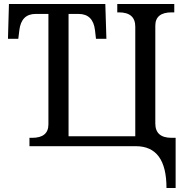

<svg xmlns="http://www.w3.org/2000/svg" viewBox="-20 -734 933 964"><path d="M815.9 210H861.8V-42H841.8C787.1 -42 759.8 -65.9 759.8 -113.8V-605C759.8 -649.4 787.1 -671.9 841.8 -671.9H855V-713.9H568.8V-671.9H577.1C631.8 -671.9 659.2 -647.9 659.2 -600.1V-49.8H324.2V-664.1H374C423.3 -664.1 450.7 -636.7 457 -582L461.9 -539.1H514.2L508.8 -713.9H24.9L20 -539.1H71.8L77.1 -582C83.5 -636.7 110.8 -664.1 159.2 -664.1H223.1V-109.9C223.1 -64.5 195.8 -42 141.1 -42H127.9V0H662.1C764.6 0 815.9 69.8 815.9 210Z"/></svg>

Font: The Erased English
Style: Regular
Weight: 400
Designer: Monotype Design team + ligartures altered by 180 Amsterdam
Foundry: Monotype Imaging Inc.
Version: Version 1.030;Glyphs 3.1.2 (3151)